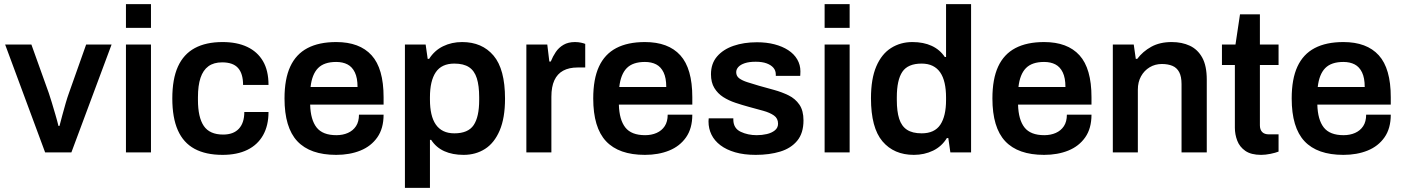

<svg xmlns="http://www.w3.org/2000/svg" viewBox="-20 -743 6839 936"><path d="M200 0 5 -526H133L218 -289Q224 -272 232.5 -243.5Q241 -215 250 -184.5Q259 -154 265 -129H270Q276 -152 284 -182Q292 -212 300.5 -241Q309 -270 316 -289L400 -526H524L328 0Z M594 -607V-723H716V-607ZM594 0V-526H716V0Z M1065 12Q983 12 928.5 -17.5Q874 -47 847 -108Q820 -169 820 -263Q820 -358 847.5 -418.5Q875 -479 929.5 -508.5Q984 -538 1065 -538Q1135 -538 1185 -514.5Q1235 -491 1262 -445Q1289 -399 1289 -329H1165Q1165 -384 1140.5 -411.5Q1116 -439 1063 -439Q1022 -439 996 -420Q970 -401 957.5 -363.5Q945 -326 945 -269V-256Q945 -171 973.5 -129Q1002 -87 1068 -87Q1118 -87 1144.5 -115.5Q1171 -144 1171 -197H1289Q1289 -131 1262.5 -84Q1236 -37 1186 -12.5Q1136 12 1065 12Z M1619 12Q1492 12 1429.5 -54.5Q1367 -121 1367 -263Q1367 -358 1395 -418.5Q1423 -479 1479 -508.5Q1535 -538 1619 -538Q1733 -538 1791.5 -473.5Q1850 -409 1850 -269V-233H1492Q1494 -159 1523.5 -121.5Q1553 -84 1620 -84Q1651 -84 1676 -95Q1701 -106 1715.5 -128Q1730 -150 1730 -184H1850Q1850 -117 1819.5 -73.5Q1789 -30 1737 -9Q1685 12 1619 12ZM1494 -319H1723Q1723 -363 1710 -390Q1697 -417 1674 -429Q1651 -441 1619 -441Q1560 -441 1530.5 -411Q1501 -381 1494 -319Z M1954 173V-526H2055L2065 -456H2072Q2098 -497 2140 -517.5Q2182 -538 2233 -538Q2330 -538 2386 -472Q2442 -406 2442 -262Q2442 -168 2416 -107Q2390 -46 2344.5 -17Q2299 12 2240 12Q2186 12 2146 -6Q2106 -24 2082 -61H2076V173ZM2195 -93Q2262 -93 2289 -133Q2316 -173 2316 -255V-269Q2316 -325 2304.5 -361.5Q2293 -398 2266.5 -415.5Q2240 -433 2195 -433Q2133 -433 2104.5 -391Q2076 -349 2076 -269V-257Q2076 -218 2083 -187.5Q2090 -157 2104.5 -136Q2119 -115 2141.5 -104Q2164 -93 2195 -93Z M2546 0V-526H2648L2658 -443H2665Q2675 -468 2689.5 -489.5Q2704 -511 2727 -524.5Q2750 -538 2783 -538Q2799 -538 2812.5 -535Q2826 -532 2833 -529V-414H2796Q2754 -414 2725.5 -398.5Q2697 -383 2682.5 -351.5Q2668 -320 2668 -271V0Z M3124 12Q2997 12 2934.5 -54.5Q2872 -121 2872 -263Q2872 -358 2900 -418.5Q2928 -479 2984 -508.5Q3040 -538 3124 -538Q3238 -538 3296.5 -473.5Q3355 -409 3355 -269V-233H2997Q2999 -159 3028.5 -121.5Q3058 -84 3125 -84Q3156 -84 3181 -95Q3206 -106 3220.5 -128Q3235 -150 3235 -184H3355Q3355 -117 3324.5 -73.5Q3294 -30 3242 -9Q3190 12 3124 12ZM2999 -319H3228Q3228 -363 3215 -390Q3202 -417 3179 -429Q3156 -441 3124 -441Q3065 -441 3035.5 -411Q3006 -381 2999 -319Z M3664 12Q3607 12 3564 -0.5Q3521 -13 3492 -35Q3463 -57 3448.5 -86.5Q3434 -116 3434 -151Q3434 -156 3434.5 -160Q3435 -164 3435 -166H3555Q3555 -164 3555 -162Q3555 -160 3555 -158Q3556 -117 3591 -100.5Q3626 -84 3669 -84Q3695 -84 3718.5 -89.5Q3742 -95 3757.5 -107.5Q3773 -120 3773 -140Q3773 -166 3753 -180Q3733 -194 3700.5 -203Q3668 -212 3631 -222Q3598 -231 3565 -242Q3532 -253 3505.5 -270Q3479 -287 3462.5 -314Q3446 -341 3446 -381Q3446 -433 3475.5 -467.5Q3505 -502 3555.5 -519.5Q3606 -537 3670 -537Q3717 -537 3755.5 -527Q3794 -517 3822.5 -498.5Q3851 -480 3866.5 -453.5Q3882 -427 3882 -395Q3882 -388 3881.5 -381Q3881 -374 3881 -373H3762V-380Q3762 -399 3750.5 -412.5Q3739 -426 3717.5 -434Q3696 -442 3664 -442Q3632 -442 3611 -435Q3590 -428 3579.5 -416.5Q3569 -405 3569 -391Q3569 -372 3584 -361Q3599 -350 3624.5 -342Q3650 -334 3680 -325Q3716 -315 3754 -304.5Q3792 -294 3824.5 -278Q3857 -262 3877 -233Q3897 -204 3897 -156Q3897 -94 3866.5 -57Q3836 -20 3783.5 -4Q3731 12 3664 12Z M4000 -607V-723H4122V-607ZM4000 0V-526H4122V0Z M4435 12Q4338 12 4282 -54Q4226 -120 4226 -264Q4226 -359 4252 -419.5Q4278 -480 4324 -509Q4370 -538 4428 -538Q4482 -538 4522 -519.5Q4562 -501 4586 -465H4592V-723H4714V0H4613L4603 -70H4596Q4571 -29 4528.5 -8.5Q4486 12 4435 12ZM4473 -93Q4536 -93 4564 -135Q4592 -177 4592 -255V-268Q4592 -307 4585 -338Q4578 -369 4563.5 -390Q4549 -411 4526.5 -422Q4504 -433 4473 -433Q4406 -433 4379 -393Q4352 -353 4352 -269V-255Q4352 -200 4363.5 -164Q4375 -128 4401.5 -110.5Q4428 -93 4473 -93Z M5070 12Q4943 12 4880.5 -54.5Q4818 -121 4818 -263Q4818 -358 4846 -418.5Q4874 -479 4930 -508.5Q4986 -538 5070 -538Q5184 -538 5242.5 -473.5Q5301 -409 5301 -269V-233H4943Q4945 -159 4974.5 -121.5Q5004 -84 5071 -84Q5102 -84 5127 -95Q5152 -106 5166.5 -128Q5181 -150 5181 -184H5301Q5301 -117 5270.5 -73.5Q5240 -30 5188 -9Q5136 12 5070 12ZM4945 -319H5174Q5174 -363 5161 -390Q5148 -417 5125 -429Q5102 -441 5070 -441Q5011 -441 4981.5 -411Q4952 -381 4945 -319Z M5405 0V-526H5507L5517 -456H5524Q5551 -492 5592.5 -515Q5634 -538 5692 -538Q5742 -538 5780.5 -520Q5819 -502 5841 -462Q5863 -422 5863 -355V0H5740V-333Q5740 -370 5728.5 -391.5Q5717 -413 5695.5 -422Q5674 -431 5644 -431Q5611 -431 5584.5 -415Q5558 -399 5542.5 -371Q5527 -343 5527 -306V0Z M6128 12Q6079 12 6051 -7.5Q6023 -27 6011.5 -57.5Q6000 -88 6000 -120V-426H5937V-526H6003L6025 -673H6122V-526H6213V-426H6122V-132Q6122 -111 6133 -99.5Q6144 -88 6166 -88H6213V-4Q6198 2 6173.5 7Q6149 12 6128 12Z M6529 12Q6402 12 6339.5 -54.5Q6277 -121 6277 -263Q6277 -358 6305 -418.5Q6333 -479 6389 -508.5Q6445 -538 6529 -538Q6643 -538 6701.5 -473.5Q6760 -409 6760 -269V-233H6402Q6404 -159 6433.5 -121.5Q6463 -84 6530 -84Q6561 -84 6586 -95Q6611 -106 6625.5 -128Q6640 -150 6640 -184H6760Q6760 -117 6729.5 -73.5Q6699 -30 6647 -9Q6595 12 6529 12ZM6404 -319H6633Q6633 -363 6620 -390Q6607 -417 6584 -429Q6561 -441 6529 -441Q6470 -441 6440.5 -411Q6411 -381 6404 -319Z"/></svg>

Font: Archivo Variable SemiBold
Style: Regular
Weight: 600
Designer: Hector Gatti
Foundry: Omnibus-Type
Version: Version 2.001